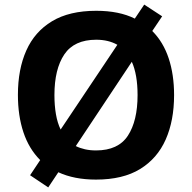

<svg xmlns="http://www.w3.org/2000/svg" viewBox="-20 -772 836 836"><path d="M738 -358Q738 -247 701.5 -164.5Q665 -82 590 -36Q515 10 398 10Q303 10 234 -22L190 44L111 -9L155 -75Q106 -124 82 -196Q58 -268 58 -359Q58 -470 94.5 -552Q131 -634 206.5 -679.5Q282 -725 399 -725Q449 -725 491 -716.5Q533 -708 567 -691L608 -752L686 -701L643 -637Q691 -589 714.5 -518Q738 -447 738 -358ZM217 -358Q217 -313 223.5 -275Q230 -237 244 -208L491 -577Q452 -599 399 -599Q303 -599 260 -535Q217 -471 217 -358ZM579 -358Q579 -447 554 -503L310 -136Q328 -127 350 -122Q372 -117 398 -117Q495 -117 537 -181.5Q579 -246 579 -358Z"/></svg>

Font: Noto Sans Hanifi Rohingya
Style: Bold
Weight: 700
Designer: Monotype Design Team and DaltonMaag
Foundry: Google LLC
Version: Version 2.102; ttfautohint (v1.8.4.7-5d5b)